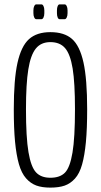

<svg xmlns="http://www.w3.org/2000/svg" viewBox="-20 -857 465 884"><path d="M147 -768.6Q141.6 -768.6 137.7 -776.4Q133.8 -784.2 133.8 -796.4V-809.1Q133.8 -821.3 137.7 -829.1Q141.6 -836.9 147 -836.9H170.9Q176.3 -836.9 180.2 -829.1Q184.1 -821.3 184.1 -809.1V-796.4Q184.1 -784.2 180.2 -776.4Q176.3 -768.6 170.9 -768.6ZM254.4 -768.6Q249 -768.6 245.6 -776.4Q242.2 -784.2 242.2 -796.4V-809.1Q242.2 -821.3 245.6 -829.1Q249 -836.9 254.4 -836.9H277.8Q283.2 -836.9 287.1 -829.1Q291 -821.3 291 -809.1V-796.4Q291 -784.2 287.1 -776.4Q283.2 -768.6 277.8 -768.6ZM211.9 -38.6Q256.3 -38.6 279.3 -62.3Q302.2 -85.9 313.7 -154.1Q325.2 -222.2 325.2 -354Q325.2 -475.6 314.5 -541.5Q303.7 -607.4 279.8 -635.3Q255.9 -663.1 211.9 -663.1Q168.9 -663.1 145 -633.5Q121.1 -604 110.4 -537.8Q99.6 -471.7 99.6 -354Q99.6 -224.6 111.1 -156.5Q122.6 -88.4 145.8 -63.5Q168.9 -38.6 211.9 -38.6ZM211.9 6.8Q173.3 6.8 147 -2.9Q120.6 -12.7 99.9 -36.1Q79.1 -59.6 67.1 -101.3Q55.2 -143.1 49.3 -204.3Q43.5 -265.6 43.5 -354Q43.5 -490.7 60.5 -567.6Q77.6 -644.5 113.5 -676.8Q149.4 -709 211.9 -709Q275.9 -709 311.5 -677.7Q347.2 -646.5 364.3 -569.6Q381.3 -492.7 381.3 -354Q381.3 -264.6 375.5 -202.9Q369.6 -141.1 357.9 -99.6Q346.2 -58.1 325.2 -34.9Q304.2 -11.7 277.6 -2.4Q251 6.8 211.9 6.8Z"/></svg>

Font: BenchNine Light
Style: Regular
Weight: 300
Version: Version 1 ; ttfautohint (v0.92.18-e454-dirty) -l 8 -r 50 -G 